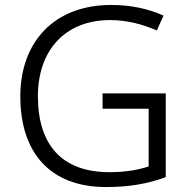

<svg xmlns="http://www.w3.org/2000/svg" viewBox="-20 -745 765 775"><path d="M394 -368V-306H580V-73C539 -60 490 -50 422 -50C228 -50 133 -162 133 -357C133 -541 242 -664 425 -664C492 -664 556 -647 613 -622L640 -682C578 -710 507 -725 429 -725C198 -725 62 -575 62 -356C62 -128 183 10 408 10C501 10 576 -3 649 -30V-368Z"/></svg>

Font: Noto Sans Thaana Light
Style: Regular
Weight: 300
Designer: David Williams
Foundry: Google Inc.
Version: Version 3.001